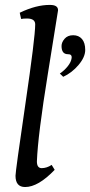

<svg xmlns="http://www.w3.org/2000/svg" viewBox="-20 -750 366 780"><path d="M255.9 -529.8Q230 -529.8 230 -563Q230 -578.1 242.4 -592.5Q254.9 -606.9 277.3 -606.9Q299.8 -606.9 313 -591.6Q326.2 -576.2 326.2 -547.1Q326.2 -518.1 299.1 -486.1Q272 -454.1 236.8 -438L223.1 -451.2Q241.2 -463.4 255.1 -480.7Q269 -498 271 -514.2Q272.9 -530.3 255.9 -529.8ZM123 -650.9Q123 -674.8 89.8 -674.8Q74.7 -674.8 65.9 -672.9L60.1 -698.2Q127 -730.5 183.1 -730Q216.3 -730 215.8 -708Q215.8 -705.1 174.8 -452.6Q133.8 -200.2 129.9 -94.2Q129.9 -67.4 148.9 -66.9Q169.9 -66.9 189.9 -80.1L202.1 -60.1Q135.3 9.8 82 9.8Q43 9.8 43 -36.1Q43 -54.2 83 -326.7Q123 -599.1 123 -650.9Z"/></svg>

Font: Unna-Italic
Style: Italic
Weight: 400
Italic angle: -8°
Designer: Jorge de Buen U.
Foundry: Omnibus-Type
Version: Version 2.006;PS 002.006;hotconv 1.0.70;makeotf.lib2.5.58329